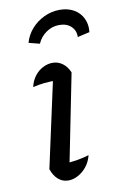

<svg xmlns="http://www.w3.org/2000/svg" viewBox="-83 -759 508 814"><g transform="rotate(-10 171.0 -352.5)"><path d="M154 -26 136 -66Q166 -67 193.5 -71.5Q221 -76 247 -84Q240 -56 224 -36Q208 -16 187 -4.5Q166 7 145 7Q120 7 101.5 -9Q83 -25 73 -54L162 -462L176 -420Q141 -420 116 -417.5Q91 -415 66 -409Q72 -436 87 -455.5Q102 -475 122.5 -485.5Q143 -496 164 -496Q188 -496 207 -482Q226 -468 237 -442ZM233 -712Q268 -712 294 -697Q320 -682 332.5 -655.5Q345 -629 341 -597L289 -585Q290 -613 271 -631Q252 -649 220 -649Q189 -649 163.5 -631Q138 -613 126 -585L79 -597Q88 -630 111 -656Q134 -682 166 -697Q198 -712 233 -712Z"/></g></svg>

Font: Piazzolla Thin Medium
Style: Italic
Weight: 500
Italic angle: -11.3°
Version: Version 2.005